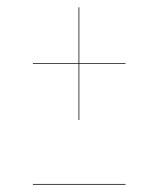

<svg xmlns="http://www.w3.org/2000/svg" viewBox="-20 -505 433 525"><path d="M196.8 -484.9V-332H323.2V-330.1H196.8V-176.8H194.8V-330.1H69.8V-332H194.8V-484.9ZM69.8 0V-2H323.2V0Z"/></svg>

Font: Fira Sans Compressed Two
Style: Regular
Weight: 100
Width: 1
Designer: Carrois Corporate & Edenspiekermann AG
Foundry: Carrois Corporate GbR & Edenspiekermann AG
Version: Version 4.203;PS 004.203;hotconv 1.0.88;makeotf.lib2.5.64775